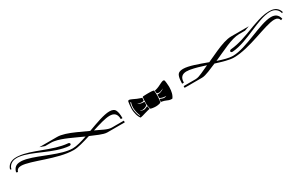

<svg xmlns="http://www.w3.org/2000/svg" viewBox="101 -1153 2617 1674"><g transform="rotate(-30 1409.0 -315.5)"><path d="M529 -412H351L399 -395H459C469 -395 478 -394 489 -392C563 -380 658 -330 746 -291C690 -272 638 -257 599 -257C484 -257 321 -349 204 -377C200 -378 195 -379 191 -380C183 -382 175 -383 167 -384C163 -384 159 -385 155 -385H144C104 -385 76 -369 65 -323L81 -317C87 -340 104 -351 130 -351C225 -351 436 -240 599 -240C642 -240 706 -259 773 -280C825 -259 889 -227 928 -227H1104V-244H983C941 -244 890 -277 836 -300C906 -322 973 -343 1017 -343C1060 -343 1088 -324 1088 -269H1105C1105 -311 1100 -330 1094 -345C1085 -369 1064 -377 1034 -377C978 -377 891 -344 806 -313C769 -330 731 -348 694 -364C633 -391 574 -412 529 -412ZM1233 -378C1228 -378 1223 -376 1221 -368C1219 -358 1215 -332 1214 -304V-296C1214 -274 1218 -257 1222 -240C1225 -225 1240 -194 1246 -194C1252 -194 1281 -202 1299 -208C1317 -214 1350 -221 1350 -221C1348 -231 1346 -240 1344 -251H1342C1337 -251 1324 -240 1305 -238H1304C1291 -238 1269 -247 1269 -247C1270 -248 1272 -248 1273 -248C1279 -248 1285 -244 1296 -244C1299 -244 1303 -245 1307 -246C1324 -250 1336 -257 1342 -265C1341 -272 1342 -268 1342 -275V-294C1340 -296 1339 -297 1337 -297H1327C1314 -297 1306 -299 1291 -306L1279 -315C1279 -315 1298 -307 1309 -305C1312 -304 1316 -304 1320 -304C1328 -304 1337 -305 1342 -310C1342 -319 1342 -327 1344 -336C1344 -336 1321 -342 1298 -352C1275 -362 1249 -376 1236 -378ZM1576 -375H1572C1559 -373 1535 -359 1513 -349C1491 -339 1468 -335 1468 -335C1470 -327 1471 -317 1471 -309C1476 -304 1486 -302 1494 -302C1497 -302 1500 -303 1503 -303C1513 -305 1530 -314 1540 -317C1540 -317 1525 -308 1521 -305C1505 -298 1497 -295 1483 -295H1477H1474C1472 -295 1471 -294 1471 -292V-275C1471 -269 1471 -270 1470 -263C1475 -256 1488 -251 1504 -248C1516 -246 1523 -247 1533 -246C1533 -246 1520 -240 1508 -240H1506C1488 -242 1476 -251 1471 -251L1470 -250C1468 -249 1468 -249 1468 -248C1466 -238 1466 -234 1464 -224C1464 -224 1496 -219 1512 -211C1527 -204 1540 -198 1564 -198C1570 -198 1584 -227 1587 -242C1591 -259 1594 -277 1594 -298V-305C1593 -332 1590 -355 1588 -365C1586 -373 1581 -375 1576 -375ZM1235 -355C1236 -355 1238 -354 1239 -352C1233 -333 1230 -318 1230 -302C1230 -286 1233 -269 1237 -250C1242 -231 1245 -227 1249 -216C1250 -214 1250 -213 1250 -212C1250 -211 1249 -211 1248 -211C1246 -211 1245 -211 1244 -213C1233 -233 1227 -261 1225 -276C1224 -287 1223 -295 1223 -303C1223 -311 1224 -320 1226 -331C1228 -342 1232 -355 1235 -355ZM1393 -345C1357 -345 1351 -343 1350 -340C1348 -325 1346 -299 1346 -278C1346 -257 1353 -224 1355 -220C1357 -216 1386 -211 1409 -211C1432 -211 1457 -218 1459 -222C1461 -226 1466 -257 1466 -278C1466 -299 1466 -323 1464 -338C1464 -340 1454 -345 1419 -345ZM1706 -227H1882C1921 -227 1985 -259 2037 -280C2104 -259 2168 -240 2211 -240C2374 -240 2585 -351 2680 -351C2706 -351 2723 -340 2729 -317L2745 -323C2734 -369 2706 -385 2666 -385C2552 -385 2347 -257 2211 -257C2172 -257 2120 -272 2064 -291C2165 -335 2274 -395 2352 -395H2411L2459 -412H2281C2236 -412 2177 -391 2116 -364C2079 -348 2041 -330 2004 -313C1919 -344 1832 -377 1776 -377C1746 -377 1725 -369 1716 -345C1711 -332 1707 -316 1706 -284C1706 -279 1705 -274 1705 -269H1723C1723 -324 1750 -343 1793 -343C1796 -343 1798 -342 1801 -342C1810 -342 1820 -341 1830 -339C1871 -332 1921 -317 1974 -300L1896 -264C1871 -253 1848 -244 1827 -244H1706ZM583 -290C609 -290 604 -316 583 -316C433 -329 279 -427 153 -436C149 -436 145 -437 141 -437H129C77 -437 43 -412 32 -371L43 -366C51 -404 84 -429 129 -429H141C145 -429 149 -428 153 -428C276 -414 431 -302 583 -290ZM2227 -290C2389 -303 2556 -429 2682 -429C2727 -429 2759 -404 2767 -366L2778 -371C2767 -412 2734 -437 2682 -437H2669C2623 -436 2575 -422 2523 -404C2514 -401 2504 -398 2494 -394C2484 -391 2475 -387 2465 -383C2388 -354 2307 -323 2227 -316C2207 -316 2200 -290 2227 -290Z"/></g></svg>

Font: FoglihtenDeH04
Style: Regular
Weight: 500
Version: Version 0.68